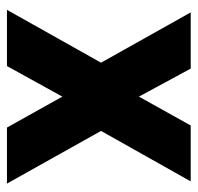

<svg xmlns="http://www.w3.org/2000/svg" viewBox="-28 -540 568 552"><g transform="rotate(90 256.0 -264.0)"><path d="M340.8 -528.3H501.5L356.4 -270.5L507.8 0H346.7L257.8 -159.2L169.9 0H8.3L160.2 -270.5L15.6 -528.3H177.2L257.8 -379.4Z"/></g></svg>

Font: Heebo ExtraBold
Style: Regular
Weight: 800
Designer: Oded Ezer
Foundry: Meir Sadan
Version: Version 2.001; ttfautohint (v1.5.14-ce02) -l 8 -r 50 -G 200 